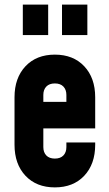

<svg xmlns="http://www.w3.org/2000/svg" viewBox="-20 -800 474 833"><path d="M189 -780V-648H79V-780ZM359 -780V-648H249V-780ZM393 -243H168V-162Q168 -139 181 -125.5Q194 -112 218 -112Q242 -112 255 -125.5Q268 -139 268 -162V-182H393V-172Q393 -88 345.5 -37.5Q298 13 218 13Q138 13 90.5 -37.5Q43 -88 43 -172V-378Q43 -462 90.5 -512.5Q138 -563 218 -563Q298 -563 345.5 -512.5Q393 -462 393 -378ZM168 -388V-358H268V-388Q268 -411 255 -424.5Q242 -438 218 -438Q194 -438 181 -424.5Q168 -411 168 -388Z"/></svg>

Font: Mohave Bold
Style: Regular
Weight: 700
Designer: Gumpita Rahayu
Foundry: Tokotype
Version: Version 2.002;PS 002.002;hotconv 1.0.88;makeotf.lib2.5.64775